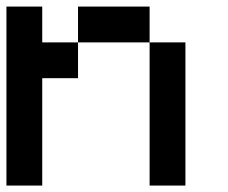

<svg xmlns="http://www.w3.org/2000/svg" viewBox="-20 -576 707 596"><path d="M111.1 -333.3V0H0V-555.6H111.1V-444.4H222.2V-333.3ZM555.6 0H444.4V-444.4H555.6ZM444.4 -444.4H222.2V-555.6H444.4Z"/></svg>

Font: Pixeloid Mono
Style: Regular
Weight: 400
Monospace: yes
Designer: GGBotNet
Foundry: GGBotNet
Version: 0.5